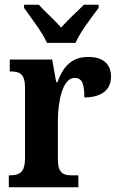

<svg xmlns="http://www.w3.org/2000/svg" viewBox="-20 -786 499 806"><path d="M177 -606H297C316 -651 366 -715 394 -753V-766H332C307 -740 262 -701 237 -670C210 -701 166 -740 143 -766H81V-753C107 -715 158 -651 177 -606ZM17 0H309V-50H281C247 -50 223 -58 223 -117V-281C223 -357 242 -459 293 -459C326 -459 334 -432 334 -377C404 -377 446 -407 446 -464C446 -514 416 -547 351 -547C281 -547 246 -508 221 -441H216L199 -536H21V-486H24C62 -486 85 -477 85 -418V-122C85 -59 59 -50 20 -50H17Z"/></svg>

Font: Noto Serif Thai Condensed
Style: Bold
Weight: 700
Width: 3
Designer: Monotype Design Team
Foundry: Monotype Imaging Inc.
Version: Version 2.002